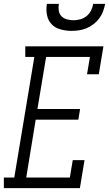

<svg xmlns="http://www.w3.org/2000/svg" viewBox="-42 -975 565 995"><path d="M-22 0V-55H32L136 -680H89V-735H494L470 -590H409L424 -680H197L152 -410H373L364 -355H143L94 -55H320L335 -145H396L372 0ZM329 -815Q300 -815 272 -822.5Q244 -830 225.5 -849.5Q207 -869 201.5 -897.5Q196 -926 201 -955H263Q260 -938 262.5 -920.5Q265 -903 276 -891.5Q287 -880 304 -875Q321 -870 338 -870Q356 -870 374 -875Q392 -880 406.5 -891.5Q421 -903 429.5 -920Q438 -937 441 -955H503Q499 -935 492 -916Q485 -897 472.5 -880Q460 -863 443 -850Q426 -837 407 -829Q388 -821 368 -818Q348 -815 329 -815Z"/></svg>

Font: Iosevka Slab Light
Style: Italic
Weight: 300
Italic angle: -9°
Monospace: yes
Designer: Belleve Invis
Foundry: Belleve Invis
Version: Version 11.1.1; ttfautohint (v1.8.3)